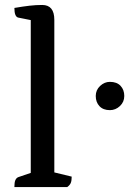

<svg xmlns="http://www.w3.org/2000/svg" viewBox="-20 -754 521 774"><path d="M38 0Q38 -19 42 -28Q46 -37 54 -40L104 -57V-673L54 -683Q38 -686 38 -722Q73 -728 99 -731Q125 -734 150 -734Q199 -734 199 -674V-59L269 -42Q269 -26 265.5 -17Q262 -8 251 0ZM423 -310Q396 -310 381 -326Q366 -342 366 -367Q366 -391 383.5 -407.5Q401 -424 423 -424Q451 -424 466 -408Q481 -392 481 -367Q481 -343 463.5 -326.5Q446 -310 423 -310Z"/></svg>

Font: Petrona Medium
Style: Regular
Weight: 500
Designer: Ringo R. Seeber
Foundry: Ringo R. Seeber
Version: Version 2.001; ttfautohint (v1.8.3)